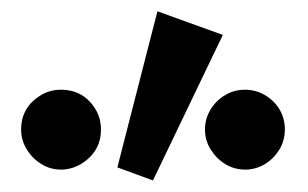

<svg xmlns="http://www.w3.org/2000/svg" viewBox="-20 -909 540 337"><path d="M371.1 -847.7 248.5 -592.3 186 -615.2 256.3 -889.2ZM86.9 -751.5Q127 -751.5 147.9 -716.8Q157.2 -701.2 157.2 -681.6Q157.2 -642.6 122.1 -621.1Q105.5 -611.3 86.9 -611.3Q68.4 -611.3 52.5 -621.1Q36.6 -630.9 26.9 -647Q17.1 -662.6 17.1 -681.6Q17.1 -721.2 52.2 -742.2Q67.9 -751.5 86.9 -751.5ZM410.2 -751.5Q429.2 -751.5 445.3 -741.9Q461.4 -732.4 470.7 -716.8Q480 -701.2 480 -681.6Q480 -662.6 470.5 -646.7Q460.9 -630.9 445.3 -621.1Q428.7 -611.3 410.2 -611.3Q391.1 -611.3 375.2 -621.1Q359.4 -630.9 349.6 -647Q339.8 -662.6 339.8 -681.6Q339.8 -700.7 349.6 -716.8Q359.4 -732.9 375.5 -742.2Q390.6 -751.5 410.2 -751.5Z"/></svg>

Font: BIZ UDMincho
Style: Bold
Weight: 700
Monospace: yes
Designer: TypeBank Co., Ltd.
Foundry: Morisawa Inc.
Version: Version 1.06